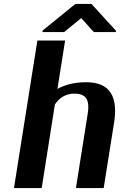

<svg xmlns="http://www.w3.org/2000/svg" viewBox="-20 -956 610 976"><path d="M51 0H192L259 -425C281 -458 313 -480 358 -480C418 -480 437 -448 426 -379L366 0H507L560 -333C580 -460 543 -538 418 -538C353 -538 306 -523 272 -504L311 -750H170ZM196 -793H306L393 -864L457 -793H569L570 -799L445 -936H363L197 -801Z"/></svg>

Font: Aerodynamic
Style: Obl
Weight: 500
Designer: Google
Version: Version 2.000980; 2014